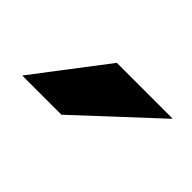

<svg xmlns="http://www.w3.org/2000/svg" viewBox="-37 -887 340 340"><g transform="rotate(45 133.5 -717.0)"><path d="M15.1 -649.9H113.3L257.8 -784.2H117.7Z"/></g></svg>

Font: Decalotype SemiBold
Style: Regular
Weight: 600
Designer: Alfredo Marco Pradil
Foundry: Alfredo Marco Pradil
Version: Version 1.0